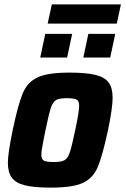

<svg xmlns="http://www.w3.org/2000/svg" viewBox="-20 -850 573 878"><path d="M16 -106Q16 -148 38 -255Q63 -374 84.5 -424.5Q106 -475 152.5 -496.5Q199 -518 298 -518Q374 -518 416.5 -507.5Q459 -497 477 -472.5Q495 -448 495 -403Q495 -357 474 -255Q448 -135 426.5 -85Q405 -35 358.5 -13.5Q312 8 213 8Q136 8 94 -2.5Q52 -13 34 -37.5Q16 -62 16 -106ZM324 -255Q342 -339 342 -366Q342 -388 330.5 -394.5Q319 -401 286 -401Q251 -401 236.5 -392.5Q222 -384 213 -358Q204 -332 188 -255Q188 -255 181 -220Q180 -213 174.5 -185Q169 -157 169 -143Q169 -122 180.5 -115.5Q192 -109 225 -109Q260 -109 275 -117.5Q290 -126 299 -152.5Q308 -179 324 -255ZM164 -587 187 -695H310L287 -587ZM361 -587 384 -695H507L484 -587ZM198 -742 217 -830H533L514 -742Z"/></svg>

Font: Saira Semi Condensed
Style: Bold Italic
Weight: 700
Width: 4
Italic angle: -12°
Designer: Hector Gatti with collaboration of the Omnibus-Type team
Foundry: Omnibus-Type
Version: Version 1.001; ttfautohint (v1.8)